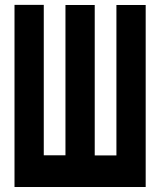

<svg xmlns="http://www.w3.org/2000/svg" viewBox="-20 -749 642 769"><path d="M38.1 -729.5H155.3V-127H242.2V-729H359.4V-126.5H446.3V-729H563.5V0H38.1Z"/></svg>

Font: Hack
Style: Bold
Weight: 700
Monospace: yes
Designer: Christopher Simpkins
Foundry: Christopher Simpkins
Version: Version 2.017